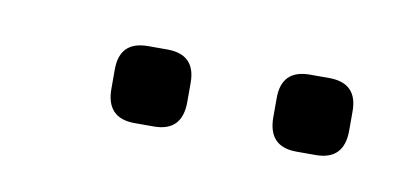

<svg xmlns="http://www.w3.org/2000/svg" viewBox="-27 -667 363 167"><g transform="rotate(10 155.0 -583.0)"><path d="M95 -549Q70 -549 70 -575V-592Q70 -617 95 -617H112Q137 -617 137 -592V-575Q137 -549 112 -549ZM238 -549Q213 -549 213 -575V-592Q213 -617 238 -617H255Q280 -617 280 -592V-575Q280 -549 255 -549Z"/></g></svg>

Font: Jura Light
Style: Regular
Weight: 300
Designer: Daniel Johnson, Alexei Vanyashin
Foundry: Daniel Johnson
Version: Version 5.103